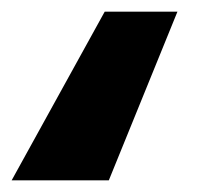

<svg xmlns="http://www.w3.org/2000/svg" viewBox="-40 -176 377 330"><path d="M265 -156 147 134H-20L140 -156Z"/></svg>

Font: Fira Sans Black
Style: Italic
Weight: 900
Italic angle: -8°
Designer: Carrois Corporate & Edenspiekermann AG
Foundry: Carrois Corporate GbR & Edenspiekermann AG
Version: Version 4.203